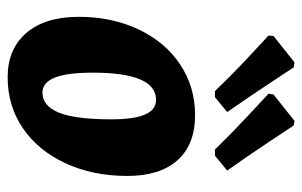

<svg xmlns="http://www.w3.org/2000/svg" viewBox="-164 -614 790 502"><g transform="rotate(90 231.0 -363.0)"><path d="M24 -174Q24 -261 57 -330.5Q90 -400 148.5 -439Q207 -478 281 -478Q358 -478 399 -432Q440 -386 440 -301Q440 -211 407 -139.5Q374 -68 315.5 -28Q257 12 182 12Q108 12 66 -37Q24 -86 24 -174ZM292 -259Q292 -318 279.5 -347Q267 -376 241 -376Q170 -376 170 -211Q170 -143 183 -111Q196 -79 222 -79Q257 -79 274.5 -122Q292 -165 292 -259ZM73 -670 74 -683 143 -738 156 -736Q166 -721 198 -672.5Q230 -624 273 -562L234 -530H218Q174 -576 130 -617Q86 -658 73 -670ZM225 -670 227 -683 296 -738 308 -736Q318 -721 353.5 -667.5Q389 -614 426 -562L387 -530H371Q326 -576 282 -617Q238 -658 225 -670Z"/></g></svg>

Font: Alegreya ExtraBold
Style: Italic
Weight: 800
Italic angle: -7°
Designer: Juan Pablo del Peral
Foundry: Huerta Tipografica
Version: Version 2.007; ttfautohint (v1.6)